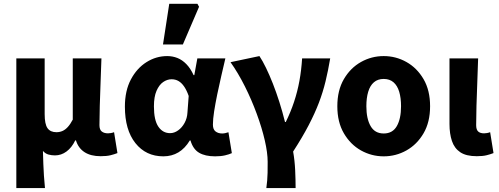

<svg xmlns="http://www.w3.org/2000/svg" viewBox="-20 -799 2588 996"><path d="M64.7 176.7V-496.1H211.7V-207Q211.7 -154.6 226.6 -133.9Q241.4 -113.2 272.6 -113.2Q289.5 -113.2 304 -119.5Q318.5 -125.8 331.6 -140.1Q344.8 -154.5 357.5 -178.5V-496.1H506.2Q504.3 -438.1 501.8 -373.5Q499.2 -308.8 497.6 -250.1Q495.9 -191.3 495.9 -149.9Q495.9 -126.2 508 -116.8Q520.2 -107.3 540.4 -107.3Q546.7 -107.3 555.5 -108.8Q564.3 -110.3 571.7 -113.3L589.2 -4.9Q573.2 1.4 553.5 6.3Q533.7 11.3 502.1 11.3Q451 11.3 418.6 -9.6Q386.2 -30.6 374 -70.6H370.3Q352.2 -33.1 324.9 -13Q297.7 7.1 265.1 7.1Q247.5 7.1 231.5 2.7Q215.5 -1.6 202.7 -16.1Q203.6 20.3 204.8 51.4Q206 82.6 207.9 112.4Q209.7 142.3 213.3 176.7Z M827.3 12Q736.9 12 682.4 -56.6Q627.9 -125.1 627.9 -245.6Q627.9 -328.1 658.9 -386.7Q690 -445.3 740 -476.7Q789.9 -508.1 847.4 -508.1Q875.3 -508.1 900.4 -498.2Q925.5 -488.2 946.8 -466.3Q968.2 -444.4 984.3 -409.2H988L1003.7 -496.1H1149.1Q1139.1 -453.2 1127.9 -405Q1116.6 -356.8 1106.9 -309.3Q1097.2 -261.9 1090.8 -221.2Q1084.5 -180.5 1084.5 -152.4Q1084.5 -127.6 1098.2 -117.1Q1111.9 -106.6 1132.5 -106.6Q1139.9 -106.6 1148.1 -108.3Q1156.4 -110 1165 -113L1182.7 -4.6Q1169.2 1.7 1147.4 6.9Q1125.7 12 1095.9 12Q1044.2 12 1012.8 -6.6Q981.3 -25.2 968.2 -70.3H964.6Q915.1 12 827.3 12ZM862.3 -108.3Q884.1 -108.3 904.1 -122.7Q924.2 -137 937.5 -161.4Q950.9 -185.8 952.4 -215.2L958.8 -301.3Q948.6 -330.4 935.4 -349.8Q922.3 -369.1 906.2 -378.5Q890.2 -387.8 870.1 -387.8Q847.4 -387.8 826.4 -373.4Q805.5 -359 792 -328Q778.5 -296.9 778.5 -247.2Q778.5 -175.5 801.5 -141.9Q824.4 -108.3 862.3 -108.3ZM825.5 -568.2 858 -779.4H1004L1012.6 -763.9L928.6 -568.2Z M1361.6 176.7Q1364.2 156.2 1366 138Q1367.7 119.9 1368.1 97.4Q1368.5 74.9 1368.5 40.7Q1368.5 -6.4 1353.5 -71.3Q1338.5 -136.2 1311.9 -208.5Q1285.4 -280.8 1250.5 -350.6Q1215.6 -420.3 1175.8 -476.4L1325.8 -508.1Q1342.2 -483.5 1360 -446.8Q1377.8 -410.1 1395.5 -365.3Q1413.1 -320.5 1429.3 -269.6Q1445.4 -218.8 1458.5 -166.2H1462.5Q1488 -217.9 1505.6 -271.1Q1523.2 -324.2 1533.4 -380.2Q1543.5 -436.1 1547.2 -496.1H1692.9Q1682.3 -432.8 1668.8 -377.2Q1655.4 -321.7 1634.4 -266.4Q1613.3 -211.1 1581.3 -149.6Q1549.3 -88.1 1500.6 -12.8Q1508.9 33.8 1511.2 84.2Q1513.5 134.7 1513.5 176.7Z M1970.5 12Q1907.4 12 1852.6 -18.6Q1797.9 -49.3 1763.9 -107.4Q1729.9 -165.4 1729.9 -247.9Q1729.9 -330.5 1763.9 -388.6Q1797.9 -446.7 1852.6 -477.4Q1907.4 -508.1 1970.5 -508.1Q2033.6 -508.1 2088.3 -477.4Q2143.1 -446.7 2177.1 -388.6Q2211.1 -330.5 2211.1 -247.9Q2211.1 -165.4 2177.1 -107.4Q2143.1 -49.3 2088.3 -18.6Q2033.6 12 1970.5 12ZM1970.5 -106.6Q2016.7 -106.6 2038.6 -145Q2060.4 -183.3 2060.4 -247.9Q2060.4 -291 2050.9 -323Q2041.3 -354.9 2021.3 -372.2Q2001.2 -389.5 1970.5 -389.5Q1939.7 -389.5 1919.7 -372.2Q1899.6 -354.9 1890.1 -323Q1880.5 -291 1880.5 -247.9Q1880.5 -183.3 1902.5 -145Q1924.4 -106.6 1970.5 -106.6Z M2453 11.3Q2398.1 11.3 2367.6 -9.3Q2337 -29.9 2324.4 -67.6Q2311.7 -105.4 2311.7 -155.9V-496.1H2460.3Q2458.5 -438.1 2456 -373.5Q2453.4 -308.8 2451.7 -250.1Q2450.1 -191.3 2450.1 -149.9Q2450.1 -126.2 2460.6 -116.8Q2471 -107.3 2491.3 -107.3Q2497.5 -107.3 2506.3 -108.8Q2515.2 -110.3 2522.6 -113.3L2540.1 -4.9Q2524.1 1.4 2504.3 6.3Q2484.6 11.3 2453 11.3Z"/></svg>

Font: SourceSans3VF
Style: Regular
Weight: 200
Designer: Paul D. Hunt
Foundry: Adobe
Version: Version 3.052;hotconv 1.1.0;makeotfexe 2.6.0